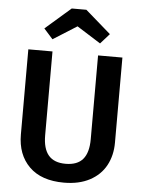

<svg xmlns="http://www.w3.org/2000/svg" viewBox="-62 -981 779 1045"><g transform="rotate(5 328.0 -459.0)"><path d="M585 -226Q585 -156 555.5 -101.5Q526 -47 467.5 -16Q409 15 327 15Q203 15 137 -50.5Q71 -116 71 -226V-691H203V-233Q203 -160 233.5 -124Q264 -88 327 -88Q391 -88 421.5 -124Q452 -160 452 -233V-691H585ZM148 -812 287 -933H367L506 -812L457 -757L327 -839L197 -757Z"/></g></svg>

Font: Fira Sans Medium
Style: Regular
Weight: 500
Designer: bBox Type GmbH & Carrois Corporate GbR & Edenspiekermann AG
Foundry: bBox Type GmbH & Carrois Corporate GbR & Edenspiekermann AG
Version: Version 4.301